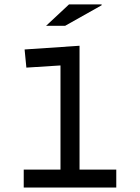

<svg xmlns="http://www.w3.org/2000/svg" viewBox="-20 -837 626 857"><path d="M89.8 -616.2 335 -632.8V-80.1H499V0H85.9V-80.1H250V-544.9L97.7 -535.2ZM433.6 -813.5 270.5 -721.7H185.5L288.1 -817.4H433.6Z"/></svg>

Font: Thabit-Bold
Style: Bold
Weight: 700
Designer: Regenerated by Nadim Shaikli
Foundry: MAK Alagha
Version: 0.01